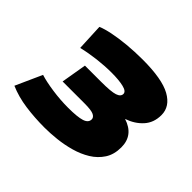

<svg xmlns="http://www.w3.org/2000/svg" viewBox="-156 -937 1174 1174"><g transform="rotate(45 430.5 -350.5)"><path d="M34 -42 111 -213Q155 -199 224 -189Q293 -179 361 -179Q441 -179 477.5 -190.5Q514 -202 514 -231Q514 -248 493.5 -258.5Q473 -269 413 -269H224L252 -434H391Q478 -434 509.5 -444.5Q541 -455 541 -478Q541 -500 501 -509.5Q461 -519 398 -519Q340 -519 276.5 -511.5Q213 -504 155 -490L147 -664Q177 -677 228 -687.5Q279 -698 343 -704Q407 -710 476 -710Q644 -710 720.5 -667.5Q797 -625 797 -551Q797 -485 757.5 -441.5Q718 -398 656 -377Q763 -343 763 -238Q763 -176 735 -133Q707 -90 661.5 -62Q616 -34 560.5 -18.5Q505 -3 449 3Q393 9 346 9Q260 9 180.5 -2Q101 -13 34 -42Z"/></g></svg>

Font: Georama Extended Black
Style: Italic
Weight: 900
Width: 7
Italic angle: -9°
Designer: Jean-Baptiste Levee
Foundry: Production Type
Version: Version 1.000